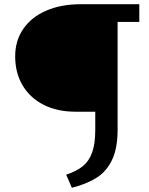

<svg xmlns="http://www.w3.org/2000/svg" viewBox="-20 -678 708 911"><path d="M641 -574H538V-62Q538 25 512 80Q486 135 439 165Q392 195 321 213L294 151Q344 134 373 110.5Q402 87 417 46Q432 5 432 -62V-148H337Q252 -148 187.5 -180.5Q123 -213 87.5 -272.5Q52 -332 52 -411Q52 -485 90.5 -541Q129 -597 199.5 -627.5Q270 -658 363 -658H641Z"/></svg>

Font: Ysabeau Infant Semibold
Style: Regular
Weight: 600
Designer: Christian Thalmann (Catharsis Fonts)
Version: Version 0.003